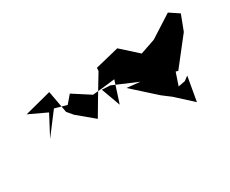

<svg xmlns="http://www.w3.org/2000/svg" viewBox="-66 -660 892 744"><g transform="rotate(-30 380.5 -287.5)"><path d="M612 -197 631 -253 641 -250 735 -370 761 -438 719 -466 619 -402 552 -379 480 -444 374 -418 373 -404 320 -316 278 -245 206 -305 185 -330 167 -429 48 -398 127 -361 79 -270 151 -365 204 -350 233 -384 309 -335 359 -340 410 -346 379 -250 348 -335 385 -333 493 -287 434 -293 535 -202 572 -174 643 -109 662 -217 643 -203Z"/></g></svg>

Font: Hussar Lance
Style: Italic
Weight: 700
Foundry: Cannot Into Space Fonts, PlusOne Fonts
Version: Version 2.27